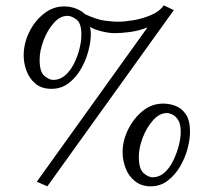

<svg xmlns="http://www.w3.org/2000/svg" viewBox="-20 -670 761 705"><path d="M412.6 -590.3Q437 -590.3 469.7 -595.7Q502.4 -601.1 533.9 -614.3Q565.4 -627.4 581.5 -650.4L618.2 -632.8L153.8 14.2L115.2 -2.9L521.5 -569.3Q488.8 -556.6 457.3 -552.5Q425.8 -548.3 400.4 -548.3Q380.4 -548.3 353.5 -554.9Q326.7 -561.5 310.5 -571.3Q313.5 -560.5 313.5 -543.9Q313.5 -517.1 304.4 -482.7Q295.4 -448.2 277.1 -416.5Q258.8 -384.8 231.7 -364.3Q204.6 -343.8 168.9 -343.8Q133.3 -343.8 110.6 -362.5Q87.9 -381.3 77.4 -409.7Q66.9 -438 66.9 -466.3Q66.9 -509.8 86.9 -551.3Q106.9 -592.8 140.9 -619.6Q174.8 -646.5 215.3 -646.5Q239.7 -646.5 261.5 -637.5Q283.2 -628.4 291.5 -618.2Q335.9 -597.7 365.7 -594Q395.5 -590.3 410.6 -590.3Q411.6 -590.3 411.6 -590.3Q411.6 -590.3 412.6 -590.3ZM430.2 -111.3Q430.2 -153.8 450.4 -194.6Q470.7 -235.4 503.9 -262.5Q537.1 -289.6 579.6 -289.6Q603 -289.6 625.2 -281Q647.5 -272.5 662.6 -250Q677.7 -227.5 677.7 -186.5Q677.7 -157.7 668.5 -123.3Q659.2 -88.9 640.6 -57.6Q622.1 -26.4 595.2 -6.1Q568.4 14.2 533.2 14.2Q499.5 14.2 475.8 -4.6Q452.1 -23.4 441.2 -52.5Q430.2 -81.5 430.2 -111.3ZM125.5 -450.2Q125.5 -405.8 143.3 -391.1Q161.1 -376.5 175.8 -376.5Q199.2 -376.5 218.5 -392.8Q237.8 -409.2 251 -435.1Q264.2 -460.9 271.5 -489.5Q278.8 -518.1 278.8 -543Q278.8 -585 260.7 -598.4Q242.7 -611.8 227.5 -611.8Q200.2 -611.8 177 -585.2Q153.8 -558.6 139.6 -521Q125.5 -483.4 125.5 -450.2ZM489.7 -94.2Q489.7 -49.8 507.3 -34.4Q524.9 -19 540.5 -19Q564 -19 583 -35.4Q602.1 -51.8 615.2 -78.4Q628.4 -105 636 -133.5Q643.6 -162.1 643.6 -185.1Q643.6 -215.3 633.8 -230Q624 -244.6 612.5 -249.8Q601.1 -254.9 592.8 -254.9Q565.4 -254.9 541.7 -228Q518.1 -201.2 503.9 -164.3Q489.7 -127.4 489.7 -94.2Z"/></svg>

Font: Kurinto Seri
Style: Regular
Weight: 400
Designer: Kurinto was developed by Clint Goss from a range of fonts that are compatible with the SIL Open Font License Version 1.1
Foundry: Clinton F. Goss
Version: Version 2.196; July 25, 2020